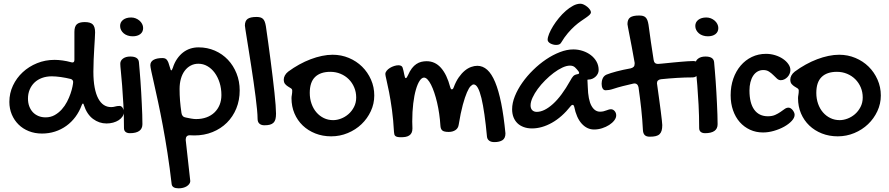

<svg xmlns="http://www.w3.org/2000/svg" viewBox="-20 -695 4823 1042"><path d="M367.2 -356.9Q369.1 -356 373 -356Q383.8 -356 383.8 -370.1V-522Q383.8 -550.8 396.7 -563Q409.7 -575.2 439.9 -575.2Q470.7 -575.2 483.4 -562.5Q496.1 -549.8 496.1 -519Q496.1 -507.3 494.6 -484.6Q493.2 -461.9 491.5 -433.1Q489.7 -404.3 488.3 -371.3Q486.8 -338.4 486.8 -306.2Q486.8 -256.3 493.7 -220.2Q500.5 -184.1 513.2 -160.4Q525.9 -136.7 543.5 -125.2Q561 -113.8 583 -113.8Q595.2 -113.8 605.2 -116.9Q615.2 -120.1 628.9 -120.1Q638.7 -120.1 645.3 -110.1Q651.9 -100.1 651.9 -85.9Q651.9 -73.2 644.3 -62Q636.7 -50.8 623.8 -42.5Q610.8 -34.2 593.8 -29.5Q576.7 -24.9 558.1 -24.9Q518.1 -24.9 484.9 -49.6Q451.7 -74.2 435.1 -125Q433.6 -132.8 430.2 -132.8Q426.3 -132.8 423.8 -125Q410.6 -89.4 389.4 -60.8Q368.2 -32.2 340.1 -12Q312 8.3 278.6 19Q245.1 29.8 208 29.8Q168.9 29.8 136.5 16.8Q104 3.9 80.6 -19.3Q57.1 -42.5 43.9 -74Q30.8 -105.5 30.8 -142.1Q30.8 -189 50.3 -230.5Q69.8 -272 103.3 -303Q136.7 -334 181.2 -352.1Q225.6 -370.1 275.9 -370.1Q296.4 -370.1 319.3 -366.9Q342.3 -363.8 367.2 -356.9ZM227.1 -58.1Q254.9 -58.1 276.6 -70.3Q298.3 -82.5 315.2 -101.3Q332 -120.1 343.8 -142.8Q355.5 -165.5 362.8 -187Q370.1 -208.5 373.5 -225.6Q377 -242.7 377 -250Q377 -255.4 374 -259.5Q371.1 -263.7 365.2 -266.1Q352.1 -269.5 337.9 -272.2Q323.7 -274.9 310.1 -276.9Q296.4 -278.8 283.9 -279.8Q271.5 -280.8 261.2 -280.8Q231.9 -280.8 208 -272Q184.1 -263.2 167.2 -247.1Q150.4 -231 141.1 -208.7Q131.8 -186.5 131.8 -160.2Q131.8 -136.7 138.9 -117.9Q146 -99.1 158.4 -85.9Q170.9 -72.8 188.5 -65.4Q206.1 -58.1 227.1 -58.1Z M699.7 -498Q685.5 -498 673.1 -502.2Q660.6 -506.3 651.6 -513.9Q642.6 -521.5 637.2 -531.7Q631.8 -542 631.8 -554.2Q631.8 -574.7 648.2 -587.4Q664.6 -600.1 691.9 -600.1Q704.6 -600.1 716.3 -595.5Q728 -590.8 737.1 -583Q746.1 -575.2 751.5 -564.7Q756.8 -554.2 756.8 -543Q756.8 -522 741.5 -510Q726.1 -498 699.7 -498ZM632.8 -349.1Q632.8 -366.2 647.7 -377.2Q662.6 -388.2 687 -388.2Q731 -388.2 733.9 -357.9Q735.8 -336.9 738 -310.5Q740.2 -284.2 742.4 -254.6Q744.6 -225.1 746.3 -193.6Q748 -162.1 749.5 -131.6Q751 -101.1 752 -72.8Q752.9 -44.4 752.9 -21Q752.9 3.4 735.6 15.6Q718.3 27.8 685.1 27.8Q669.9 27.8 661.4 20.8Q652.8 13.7 652.8 0Q652.8 -67.4 649.7 -126.2Q646.5 -185.1 642.8 -231Q639.2 -276.9 636 -307.4Q632.8 -337.9 632.8 -349.1Z M795.9 -340.8Q795.9 -359.9 813 -369.9Q830.1 -379.9 861.8 -379.9Q869.1 -379.9 875 -377.9Q880.9 -376 885.5 -370.4Q890.1 -364.7 894 -355Q897.9 -345.2 901.9 -330.1Q905.8 -313 909.7 -313Q913.1 -313 918 -327.1Q926.8 -355 941.2 -375.7Q955.6 -396.5 973.6 -410.4Q991.7 -424.3 1012.9 -431.2Q1034.2 -438 1057.6 -438Q1105 -438 1146 -420.2Q1187 -402.3 1216.8 -370.8Q1246.6 -339.4 1263.7 -296.6Q1280.8 -253.9 1280.8 -204.1Q1280.8 -151.4 1262.5 -106.4Q1244.1 -61.5 1211.4 -29.1Q1178.7 3.4 1133.5 21.7Q1088.4 40 1034.7 40L1009.8 39.1Q987.8 39.1 987.8 64L1012.7 288.1Q1012.2 296.4 1007.1 303.5Q1002 310.5 993.4 315.9Q984.9 321.3 973.4 324.2Q961.9 327.1 949.7 327.1Q914.6 327.1 911.6 304.2Q901.4 215.3 888.9 135.3Q876.5 55.2 863.5 -13.9Q850.6 -83 838.4 -139.6Q826.2 -196.3 816.7 -238.3Q807.1 -280.3 801.5 -306.6Q795.9 -333 795.9 -340.8ZM954.6 -211.9Q954.6 -180.2 957 -149.2Q959.5 -118.2 964.8 -82Q967.8 -60.1 988.8 -57.1Q1001.5 -54.2 1017.3 -51.5Q1033.2 -48.8 1043.9 -48.8Q1075.2 -48.8 1100.6 -58.1Q1126 -67.4 1144 -84.7Q1162.1 -102.1 1171.9 -126Q1181.6 -149.9 1181.6 -179.2Q1181.6 -214.8 1171.9 -245.8Q1162.1 -276.9 1145.3 -299.8Q1128.4 -322.8 1105.7 -335.9Q1083 -349.1 1056.6 -349.1Q1033.7 -349.1 1014.9 -339.1Q996.1 -329.1 982.7 -311.3Q969.2 -293.5 961.9 -268.1Q954.6 -242.7 954.6 -211.9Z M1309.1 -556.2Q1309.1 -581.5 1323.7 -592.3Q1338.4 -603 1372.1 -603Q1383.8 -603 1392.6 -600.6Q1401.4 -598.1 1407.2 -592.5Q1413.1 -586.9 1416.7 -577.4Q1420.4 -567.9 1422.9 -553.2Q1429.2 -509.8 1435.8 -462.2Q1442.4 -414.6 1448.5 -367.4Q1454.6 -320.3 1460 -275.6Q1465.3 -231 1469.5 -192.6Q1473.6 -154.3 1475.8 -124.8Q1478 -95.2 1478 -78.1Q1478 -60.5 1474.9 -48.3Q1471.7 -36.1 1464.1 -28.8Q1456.5 -21.5 1444.6 -18.3Q1432.6 -15.1 1415 -15.1Q1397.9 -15.1 1387.9 -23.9Q1377.9 -32.7 1377.9 -50.8Q1377.9 -69.3 1375 -100.3Q1372.1 -131.3 1367.2 -169.4Q1362.3 -207.5 1356.2 -250.5Q1350.1 -293.5 1343.5 -335.4Q1336.9 -377.4 1330.8 -416.3Q1324.7 -455.1 1319.8 -485.1Q1314.9 -515.1 1312 -534.4Q1309.1 -553.7 1309.1 -556.2Z M1562 -162.1Q1562 -170.4 1564 -180.7Q1565.9 -190.9 1565.9 -203.1Q1565.9 -211.4 1558.8 -215.8Q1551.8 -220.2 1543 -225.6Q1534.2 -231 1527.1 -239.3Q1520 -247.6 1520 -263.2Q1520 -274.4 1526.1 -285.6Q1532.2 -296.9 1543.9 -306.2Q1572.8 -327.6 1603.8 -344.7Q1634.8 -361.8 1665.8 -373.5Q1696.8 -385.3 1727.1 -391.6Q1757.3 -397.9 1785.2 -397.9Q1832 -397.9 1873.3 -380.6Q1914.6 -363.3 1945.1 -333.3Q1975.6 -303.2 1993.4 -262.9Q2011.2 -222.7 2011.2 -176.8Q2011.2 -131.8 1992.4 -91.6Q1973.6 -51.3 1941.9 -21Q1910.2 9.3 1867.4 27.1Q1824.7 44.9 1777.3 44.9Q1731 44.9 1691.4 29.3Q1651.9 13.7 1623 -13.9Q1594.2 -41.5 1578.1 -79.3Q1562 -117.2 1562 -162.1ZM1788.1 -43Q1808.6 -43 1830.6 -51.3Q1852.5 -59.6 1870.8 -75.4Q1889.2 -91.3 1901.1 -114.3Q1913.1 -137.2 1913.1 -166Q1913.1 -195.3 1902.3 -220.7Q1891.6 -246.1 1872.8 -264.9Q1854 -283.7 1828.4 -294.4Q1802.7 -305.2 1772.9 -305.2Q1718.8 -305.2 1689.9 -277.1Q1661.1 -249 1661.1 -190.9Q1661.1 -159.2 1670.7 -132.1Q1680.2 -105 1697.3 -85.2Q1714.4 -65.4 1737.5 -54.2Q1760.7 -43 1788.1 -43Z M2118.2 21Q2114.7 -43.9 2107.2 -98.9Q2099.6 -153.8 2091.6 -194.8Q2083.5 -235.8 2077.4 -261.2Q2071.3 -286.6 2071.3 -293Q2071.3 -302.2 2078.4 -311Q2085.4 -319.8 2096.2 -326.4Q2106.9 -333 2119.4 -336.9Q2131.8 -340.8 2142.1 -340.8Q2150.4 -340.8 2156.5 -337.9Q2162.6 -335 2165 -328.1Q2167.5 -319.8 2169.7 -310.8Q2171.9 -301.8 2174.3 -289.1Q2177.2 -271 2182.1 -271Q2187.5 -271 2194.3 -287.1Q2204.1 -309.6 2215.3 -324.2Q2226.6 -338.9 2239.5 -347.4Q2252.4 -356 2266.4 -359.4Q2280.3 -362.8 2295.4 -362.8Q2341.3 -362.8 2373.3 -326.7Q2405.3 -290.5 2423.3 -222.2Q2425.8 -214.4 2427.7 -212.2Q2429.7 -210 2432.1 -210Q2434.6 -210 2437.3 -212.2Q2439.9 -214.4 2442.4 -221.2Q2454.1 -252.9 2469.7 -275.1Q2485.4 -297.4 2502.2 -311.3Q2519 -325.2 2536.6 -331.5Q2554.2 -337.9 2570.3 -337.9Q2600.1 -337.9 2624.3 -316.2Q2648.4 -294.4 2667.2 -249.3Q2686 -204.1 2700 -135Q2713.9 -65.9 2723.1 28.8Q2723.1 55.2 2707 65.7Q2690.9 76.2 2663.1 76.2Q2645 76.2 2634.8 68.4Q2624.5 60.5 2623 47.9Q2616.7 -20 2609.1 -73Q2601.6 -126 2592.8 -162.4Q2584 -198.7 2573.5 -217.8Q2563 -236.8 2550.3 -236.8Q2543.9 -236.8 2534.4 -227.5Q2524.9 -218.3 2514.2 -193.6Q2503.4 -168.9 2491.7 -126.2Q2480 -83.5 2469.2 -17.1Q2466.3 1.5 2451.4 11.2Q2436.5 21 2415 21Q2390.1 21 2380.6 13.2Q2371.1 5.4 2370.1 -13.2Q2368.2 -45.4 2363.5 -77.4Q2358.9 -109.4 2352.1 -138.4Q2345.2 -167.5 2336.9 -192.1Q2328.6 -216.8 2319.3 -235.1Q2310.1 -253.4 2300.3 -263.7Q2290.5 -273.9 2281.2 -273.9Q2269 -273.9 2257.6 -256.8Q2246.1 -239.7 2237.1 -208.5Q2228 -177.2 2222.7 -133.3Q2217.3 -89.4 2217.3 -35.2Q2217.3 -25.9 2217.8 -16.8Q2218.3 -7.8 2218.3 2Q2218.3 16.6 2213.6 25.9Q2209 35.2 2200.4 40.5Q2191.9 45.9 2180.7 47.9Q2169.4 49.8 2156.2 49.8Q2144 49.8 2136.7 48.1Q2129.4 46.4 2125.5 43Q2121.6 39.6 2120.1 33.9Q2118.7 28.3 2118.2 21Z M3091.3 -426.8Q3118.2 -426.8 3143.1 -418.5Q3168 -410.2 3187 -395.5Q3206.1 -380.9 3217.5 -360.4Q3229 -339.8 3229 -314.9Q3229 -304.7 3224.4 -295.2Q3219.7 -285.6 3211.9 -278.6Q3204.1 -271.5 3194.1 -267.3Q3184.1 -263.2 3173.3 -263.2Q3172.4 -263.2 3171.6 -262.9Q3170.9 -262.7 3169.9 -262.7Q3168.9 -262.2 3168 -262.2L3169.9 -223.1Q3171.9 -153.3 3189.7 -121.1Q3207.5 -88.9 3236.3 -88.9Q3246.6 -88.9 3254.6 -90.8Q3262.7 -92.8 3269.8 -95.5Q3276.9 -98.1 3283.2 -100.1Q3289.6 -102.1 3295.9 -102.1Q3307.1 -102.1 3315.7 -92.3Q3324.2 -82.5 3324.2 -68.8Q3324.2 -55.2 3313.7 -41.5Q3303.2 -27.8 3286.1 -16.8Q3269 -5.9 3247.6 1Q3226.1 7.8 3204.1 7.8Q3166 7.8 3137.2 -23.7Q3108.4 -55.2 3096.2 -116.2Q3093.3 -126 3088.4 -126Q3082.5 -126 3078.1 -120.1Q3029.8 -59.1 2975.1 -28.6Q2920.4 2 2867.2 2Q2842.3 2 2822.3 -5.4Q2802.2 -12.7 2788.3 -26.1Q2774.4 -39.6 2766.8 -58.8Q2759.3 -78.1 2759.3 -102.1Q2759.3 -135.7 2774.2 -172.9Q2789.1 -210 2814.5 -246.1Q2839.8 -282.2 2873.3 -314.9Q2906.7 -347.7 2943.6 -372.6Q2980.5 -397.5 3018.6 -412.1Q3056.6 -426.8 3091.3 -426.8ZM3075.2 -257.8Q3084 -274.4 3091.3 -282Q3098.6 -289.6 3112.3 -292Q3123 -293.5 3123 -298.8Q3123 -302.7 3120.1 -307.1Q3110.8 -319.8 3100.6 -329.3Q3090.3 -338.9 3073.2 -338.9Q3054.7 -338.9 3031.7 -328.1Q3008.8 -317.4 2985.1 -299.6Q2961.4 -281.7 2938.7 -259Q2916 -236.3 2898.4 -212.4Q2880.9 -188.5 2870.1 -165Q2859.4 -141.6 2859.4 -123Q2859.4 -106.4 2868.4 -97.2Q2877.4 -87.9 2893.1 -87.9Q2933.1 -87.9 2980.5 -130.4Q3027.8 -172.9 3075.2 -257.8ZM3187 -628.9Q3187 -621.6 3179.9 -614.7Q3172.9 -607.9 3160.9 -599.6Q3148.9 -591.3 3132.8 -580.3Q3116.7 -569.3 3098.9 -553.5Q3081.1 -537.6 3062 -515.4Q3043 -493.2 3024.9 -462.9Q3021 -456.1 3013.9 -453.6Q3006.8 -451.2 2998 -451.2Q2989.7 -451.2 2981.7 -453.4Q2973.6 -455.6 2967 -459.2Q2960.4 -462.9 2956.3 -468Q2952.1 -473.1 2952.1 -479Q2952.1 -492.2 2960.2 -512Q2968.3 -531.7 2981.7 -553.5Q2995.1 -575.2 3012.9 -596.9Q3030.8 -618.7 3050.5 -636Q3070.3 -653.3 3090.6 -664.1Q3110.8 -674.8 3129.9 -674.8Q3138.7 -674.8 3148.7 -669.9Q3158.7 -665 3167.2 -658Q3175.8 -650.9 3181.4 -642.8Q3187 -634.8 3187 -628.9Z M3385.3 -564Q3385.3 -589.8 3399.9 -600.3Q3414.6 -610.8 3448.2 -610.8Q3460.4 -610.8 3469 -608.6Q3477.5 -606.4 3483.6 -600.6Q3489.7 -594.7 3493.4 -585.2Q3497.1 -575.7 3499.5 -561Q3505.4 -515.6 3512.5 -467.3Q3519.5 -418.9 3527.3 -370.1Q3530.3 -348.1 3550.3 -348.1Q3555.7 -348.1 3568.1 -349.4Q3580.6 -350.6 3597.7 -352.3Q3614.7 -354 3634.5 -356Q3654.3 -357.9 3674.1 -359.6Q3693.8 -361.3 3711.7 -362.5Q3729.5 -363.8 3743.2 -363.8Q3753.9 -363.8 3760.3 -359.6Q3766.6 -355.5 3770.3 -348.9Q3773.9 -342.3 3775.1 -334.2Q3776.4 -326.2 3776.4 -317.9Q3776.4 -310.5 3773.7 -302.7Q3771 -294.9 3766.4 -288.8Q3761.7 -282.7 3754.9 -278.8Q3748 -274.9 3739.3 -274.9Q3696.8 -274.9 3653.6 -272.2Q3610.4 -269.5 3567.4 -265.1Q3545.4 -262.2 3545.4 -243.2Q3545.4 -241.7 3545.9 -239.5Q3546.4 -237.3 3546.4 -235.8Q3552.2 -193.4 3557.4 -156.2Q3562.5 -119.1 3566.2 -90.1Q3569.8 -61 3572 -41.7Q3574.2 -22.5 3574.2 -16.1Q3574.2 1.5 3570.8 13.4Q3567.4 25.4 3559.6 33Q3551.8 40.5 3538.8 43.7Q3525.9 46.9 3506.3 46.9Q3487.8 46.9 3479 38.1Q3470.2 29.3 3469.2 11.2Q3466.3 -46.4 3460 -104.7Q3453.6 -163.1 3445.3 -221.2Q3440.9 -242.2 3423.3 -242.2Q3421.9 -242.2 3419.9 -241.7Q3418 -241.2 3416.5 -241.2Q3386.2 -234.4 3359.4 -227.5Q3332.5 -220.7 3309.1 -212.9Q3295.9 -208.5 3285.6 -206.8Q3275.4 -205.1 3267.1 -205.1Q3255.9 -205.1 3250.5 -215.1Q3245.1 -225.1 3245.1 -240.2Q3245.1 -245.6 3246.1 -252.7Q3247.1 -259.8 3249.8 -266.8Q3252.4 -273.9 3257.6 -280Q3262.7 -286.1 3271.5 -290Q3292 -298.3 3326.2 -307.4Q3360.4 -316.4 3403.3 -324.2Q3413.1 -326.7 3418.7 -332.3Q3424.3 -337.9 3424.3 -349.1Q3424.3 -351.6 3424.3 -354.2Q3424.3 -356.9 3423.3 -359.9Q3415.5 -404.8 3408.4 -441.7Q3401.4 -478.5 3396.2 -504.9Q3391.1 -531.2 3388.2 -546.4Q3385.3 -561.5 3385.3 -564Z M3821.3 -498Q3807.1 -498 3794.7 -502.2Q3782.2 -506.3 3773.2 -513.9Q3764.2 -521.5 3758.8 -531.7Q3753.4 -542 3753.4 -554.2Q3753.4 -574.7 3769.8 -587.4Q3786.1 -600.1 3813.5 -600.1Q3826.2 -600.1 3837.9 -595.5Q3849.6 -590.8 3858.6 -583Q3867.7 -575.2 3873 -564.7Q3878.4 -554.2 3878.4 -543Q3878.4 -522 3863 -510Q3847.7 -498 3821.3 -498ZM3754.4 -349.1Q3754.4 -366.2 3769.3 -377.2Q3784.2 -388.2 3808.6 -388.2Q3852.5 -388.2 3855.5 -357.9Q3857.4 -336.9 3859.6 -310.5Q3861.8 -284.2 3864 -254.6Q3866.2 -225.1 3867.9 -193.6Q3869.6 -162.1 3871.1 -131.6Q3872.6 -101.1 3873.5 -72.8Q3874.5 -44.4 3874.5 -21Q3874.5 3.4 3857.2 15.6Q3839.8 27.8 3806.6 27.8Q3791.5 27.8 3783 20.8Q3774.4 13.7 3774.4 0Q3774.4 -67.4 3771.2 -126.2Q3768.1 -185.1 3764.4 -231Q3760.7 -276.9 3757.6 -307.4Q3754.4 -337.9 3754.4 -349.1Z M4137.2 -402.8Q4162.6 -402.8 4186.5 -395.5Q4210.4 -388.2 4228.8 -375.7Q4247.1 -363.3 4258.3 -347.4Q4269.5 -331.5 4269.5 -314.9Q4269.5 -304.2 4265.1 -294.2Q4260.7 -284.2 4253.4 -276.6Q4246.1 -269 4236.8 -264.4Q4227.5 -259.8 4217.3 -259.8Q4206.1 -259.8 4196.8 -268.3Q4187.5 -276.9 4177 -287.4Q4166.5 -297.9 4153.6 -306.4Q4140.6 -314.9 4122.6 -314.9Q4105 -314.9 4090.8 -306.6Q4076.7 -298.3 4067.1 -283.4Q4057.6 -268.6 4052.5 -248.3Q4047.4 -228 4047.4 -204.1Q4047.4 -135.7 4073.2 -99.9Q4099.1 -64 4147.5 -64Q4170.4 -64 4186.8 -71.3Q4203.1 -78.6 4215.6 -87.4Q4228 -96.2 4238.3 -103.5Q4248.5 -110.8 4259.3 -110.8Q4265.1 -110.8 4271 -107.2Q4276.9 -103.5 4281.5 -97.9Q4286.1 -92.3 4289.3 -85.4Q4292.5 -78.6 4292.5 -71.8Q4292.5 -55.7 4276.6 -38.6Q4260.7 -21.5 4235.8 -7.6Q4210.9 6.3 4180.4 15.1Q4149.9 23.9 4121.1 23.9Q4082.5 23.9 4050.3 9Q4018.1 -5.9 3994.6 -32.5Q3971.2 -59.1 3958.3 -96.2Q3945.3 -133.3 3945.3 -178.2Q3945.3 -227.1 3959.7 -268.1Q3974.1 -309.1 3999.8 -339.1Q4025.4 -369.1 4060.5 -386Q4095.7 -402.8 4137.2 -402.8Z M4311 -162.1Q4311 -170.4 4313 -180.7Q4314.9 -190.9 4314.9 -203.1Q4314.9 -211.4 4307.9 -215.8Q4300.8 -220.2 4292 -225.6Q4283.2 -231 4276.1 -239.3Q4269 -247.6 4269 -263.2Q4269 -274.4 4275.1 -285.6Q4281.2 -296.9 4293 -306.2Q4321.8 -327.6 4352.8 -344.7Q4383.8 -361.8 4414.8 -373.5Q4445.8 -385.3 4476.1 -391.6Q4506.3 -397.9 4534.2 -397.9Q4581.1 -397.9 4622.3 -380.6Q4663.6 -363.3 4694.1 -333.3Q4724.6 -303.2 4742.4 -262.9Q4760.3 -222.7 4760.3 -176.8Q4760.3 -131.8 4741.5 -91.6Q4722.7 -51.3 4690.9 -21Q4659.2 9.3 4616.5 27.1Q4573.7 44.9 4526.4 44.9Q4480 44.9 4440.4 29.3Q4400.9 13.7 4372.1 -13.9Q4343.3 -41.5 4327.1 -79.3Q4311 -117.2 4311 -162.1ZM4537.1 -43Q4557.6 -43 4579.6 -51.3Q4601.6 -59.6 4619.9 -75.4Q4638.2 -91.3 4650.1 -114.3Q4662.1 -137.2 4662.1 -166Q4662.1 -195.3 4651.4 -220.7Q4640.6 -246.1 4621.8 -264.9Q4603 -283.7 4577.4 -294.4Q4551.8 -305.2 4522 -305.2Q4467.8 -305.2 4439 -277.1Q4410.2 -249 4410.2 -190.9Q4410.2 -159.2 4419.7 -132.1Q4429.2 -105 4446.3 -85.2Q4463.4 -65.4 4486.6 -54.2Q4509.8 -43 4537.1 -43Z"/></svg>

Font: Gochi Hand
Style: Regular
Weight: 400
Designer: Juan Pablo del Peral
Foundry: Juan Pablo del Peral
Version: Version 1.001